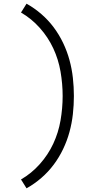

<svg xmlns="http://www.w3.org/2000/svg" viewBox="-20 -861 540 1042"><path d="M124 161 94 113Q151 80 196 29.5Q241 -21 269 -81Q297 -141 308.5 -207.5Q320 -274 320 -340Q320 -406 308.5 -472.5Q297 -539 269 -599Q241 -659 196 -709.5Q151 -760 94 -793L124 -841Q167 -817 204.5 -784.5Q242 -752 271.5 -712.5Q301 -673 322.5 -628Q344 -583 357 -535.5Q370 -488 375.5 -438.5Q381 -389 381 -340Q381 -291 375.5 -241.5Q370 -192 357 -144.5Q344 -97 322.5 -52Q301 -7 271.5 32.5Q242 72 204.5 104.5Q167 137 124 161Z"/></svg>

Font: Iosevka Fixed Light
Style: Regular
Weight: 300
Monospace: yes
Designer: Belleve Invis
Foundry: Belleve Invis
Version: Version 32.3.0